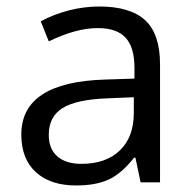

<svg xmlns="http://www.w3.org/2000/svg" viewBox="-20 -564 596 594"><path d="M415 0 398.9 -76.2H395Q355 -25.9 315.2 -8.1Q275.4 9.8 215.8 9.8Q136.2 9.8 91.1 -31.2Q45.9 -72.3 45.9 -147.9Q45.9 -310.1 305.2 -317.9L396 -320.8V-354Q396 -417 368.9 -447Q341.8 -477.1 282.2 -477.1Q215.3 -477.1 130.9 -436L106 -498Q145.5 -519.5 192.6 -531.7Q239.7 -543.9 287.1 -543.9Q382.8 -543.9 429 -501.5Q475.1 -459 475.1 -365.2V0ZM231.9 -57.1Q307.6 -57.1 350.8 -98.6Q394 -140.1 394 -214.8V-263.2L313 -259.8Q216.3 -256.3 173.6 -229.7Q130.9 -203.1 130.9 -147Q130.9 -103 157.5 -80.1Q184.1 -57.1 231.9 -57.1Z"/></svg>

Font: QFn2     
Style: Regular
Weight: 400
Foundry: Ascender Corporation
Version: Version 1.10